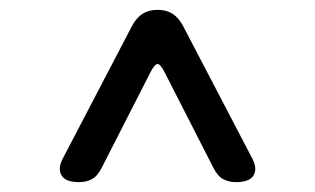

<svg xmlns="http://www.w3.org/2000/svg" viewBox="-20 -690 640 390"><path d="M140 -320Q130 -320 121 -322.5Q112 -325 107 -331Q102 -337 101.5 -345.5Q101 -354 106 -365L248 -637Q257 -654 269.5 -662Q282 -670 300 -670Q318 -670 330.5 -662Q343 -654 352 -637L494 -365Q499 -354 498.5 -345.5Q498 -337 493 -331Q488 -325 479 -322.5Q470 -320 460 -320Q445 -320 433.5 -326Q422 -332 413 -350L315 -542Q306 -560 300 -560Q294 -560 285 -542L187 -350Q178 -332 166.5 -326Q155 -320 140 -320Z"/></svg>

Font: Maple Mono NL Light
Style: Regular
Weight: 300
Monospace: yes
Designer: subframe7536
Version: Version 7.000